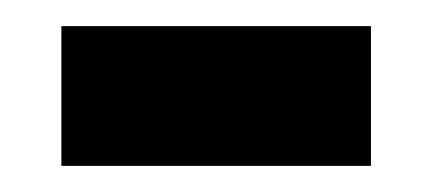

<svg xmlns="http://www.w3.org/2000/svg" viewBox="-20 -342 331 147"><path d="M27 -215V-322H264V-215Z"/></svg>

Font: Noto Sans Disp Cond SemBd
Style: Regular
Weight: 600
Width: 3
Designer: Monotype Design Team
Foundry: Monotype Imaging Inc.
Version: Version 2.000;GOOG;noto-source:20170915:90ef993387c0; ttfaut